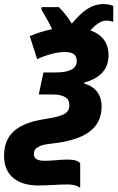

<svg xmlns="http://www.w3.org/2000/svg" viewBox="-69 -694 576 941"><path d="M324 227V106C314 94 294 88 262 88C226 88 188 94 152 94C119 94 97 87 97 61C97 28 128 16 182 10C336 -7 429 -56 429 -173C429 -230 398 -270 344 -284V-289C418 -310 463 -351 463 -423C463 -488 428 -526 374 -545C407 -581 430 -593 453 -593C464 -593 475 -591 486 -587V-665C472 -671 456 -674 438 -674C375 -674 332 -636 283 -578C265 -607 247 -631 220 -659H135L134 -647C155 -612 172 -582 186 -551C148 -543 112 -532 77 -517L113 -404C160 -426 210 -439 248 -439C291 -439 307 -424 307 -395C307 -355 269 -339 204 -339H144L121 -231H188C246 -231 271 -212 271 -180C271 -139 244 -125 154 -111C6 -89 -49 -29 -49 71C-49 167 18 215 118 215C169 215 216 210 264 210C292 210 313 217 324 227Z"/></svg>

Font: Noto Sans SemiCondensed ExtraBold
Style: Italic
Weight: 800
Width: 4
Italic angle: -12°
Designer: Monotype Design Team
Foundry: Monotype Imaging Inc.
Version: Version 2.013